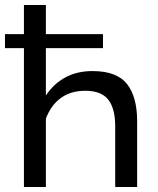

<svg xmlns="http://www.w3.org/2000/svg" viewBox="-26 -750 635 770"><path d="M70 0V-557H-6V-613H70V-730H158V-613H387V-557H158V-367Q189 -414 236 -439.5Q283 -465 345 -465Q442 -465 483 -413.5Q524 -362 524 -264V0H436V-244Q436 -315 408 -350.5Q380 -386 316 -386Q258 -386 218 -357Q178 -328 158 -274V0Z"/></svg>

Font: YasnoRaleway Medium
Style: Regular
Weight: 500
Designer: Matt McInerney, Pablo Impallari, Rodrigo Fuenzalida
Foundry: Matt McInerney, Pablo Impallari, Rodrigo Fuenzalida
Version: Version 4.026